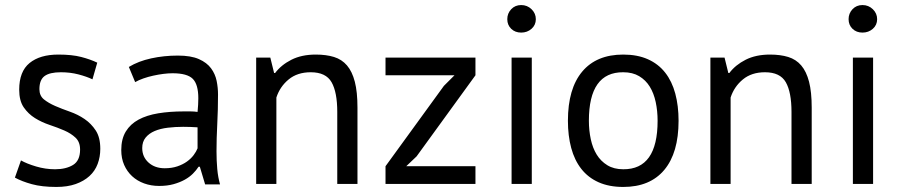

<svg xmlns="http://www.w3.org/2000/svg" viewBox="-20 -728 3570 760"><path d="M297 -136Q297 -166 279 -183Q261 -200 234.5 -211.5Q208 -223 176.5 -233.5Q145 -244 118.5 -260.5Q92 -277 74 -303Q56 -329 56 -373Q56 -445 97 -478.5Q138 -512 211 -512Q265 -512 301.5 -502.5Q338 -493 365 -480L346 -414Q323 -425 290.5 -433.5Q258 -442 221 -442Q177 -442 156.5 -427Q136 -412 136 -375Q136 -349 154 -334.5Q172 -320 198.5 -308.5Q225 -297 256.5 -286Q288 -275 314.5 -257Q341 -239 359 -211.5Q377 -184 377 -139Q377 -107 366.5 -79Q356 -51 334 -31Q312 -11 279.5 0.5Q247 12 203 12Q146 12 106 1Q66 -10 39 -25L63 -93Q86 -80 123 -69Q160 -58 198 -58Q241 -58 269 -75Q297 -92 297 -136Z M490 -463Q528 -486 578.5 -497Q629 -508 684 -508Q736 -508 767.5 -494Q799 -480 815.5 -457.5Q832 -435 837.5 -408Q843 -381 843 -354Q843 -294 840 -237Q837 -180 837 -129Q837 -92 840 -59Q843 -26 851 2H792L771 -68H766Q757 -54 743.5 -40.5Q730 -27 711 -16.5Q692 -6 667 1Q642 8 610 8Q578 8 550.5 -2Q523 -12 503 -30.5Q483 -49 471.5 -75Q460 -101 460 -134Q460 -178 478 -207.5Q496 -237 528.5 -254.5Q561 -272 606.5 -279.5Q652 -287 707 -287Q721 -287 734.5 -287Q748 -287 762 -285Q765 -315 765 -339Q765 -394 743 -416Q721 -438 663 -438Q646 -438 626.5 -435.5Q607 -433 586.5 -428.5Q566 -424 547.5 -417.5Q529 -411 515 -403ZM632 -62Q660 -62 682 -69.5Q704 -77 720 -88.5Q736 -100 746.5 -114Q757 -128 762 -141V-224Q748 -225 733.5 -225.5Q719 -226 705 -226Q674 -226 644.5 -222.5Q615 -219 592.5 -209.5Q570 -200 556.5 -183.5Q543 -167 543 -142Q543 -107 568 -84.5Q593 -62 632 -62Z M1315 0V-285Q1315 -363 1292.5 -402.5Q1270 -442 1210 -442Q1157 -442 1122.5 -413.5Q1088 -385 1074 -342V0H994V-500H1050L1065 -439H1069Q1093 -471 1133.5 -491.5Q1174 -512 1230 -512Q1271 -512 1302 -502.5Q1333 -493 1353.5 -469Q1374 -445 1384.5 -404.5Q1395 -364 1395 -302V0Z M1506 -70 1737 -388 1779 -430H1506V-500H1862V-430L1629 -109L1588 -70H1862V0H1506Z M2005 -500H2085V0H2005ZM1988 -652Q1988 -675 2003.5 -691.5Q2019 -708 2043 -708Q2067 -708 2084 -691.5Q2101 -675 2101 -652Q2101 -629 2084 -614Q2067 -599 2043 -599Q2019 -599 2003.5 -614Q1988 -629 1988 -652Z M2228 -250Q2228 -377 2284.5 -444.5Q2341 -512 2447 -512Q2503 -512 2544.5 -493.5Q2586 -475 2613 -440.5Q2640 -406 2653 -357.5Q2666 -309 2666 -250Q2666 -123 2609.5 -55.5Q2553 12 2447 12Q2391 12 2349.5 -6.5Q2308 -25 2281 -59.5Q2254 -94 2241 -142.5Q2228 -191 2228 -250ZM2311 -250Q2311 -212 2318.5 -177Q2326 -142 2342 -116Q2358 -90 2384 -74Q2410 -58 2447 -58Q2583 -57 2583 -250Q2583 -289 2575.5 -324Q2568 -359 2552 -385Q2536 -411 2510 -426.5Q2484 -442 2447 -442Q2311 -443 2311 -250Z M3113 0V-285Q3113 -363 3090.5 -402.5Q3068 -442 3008 -442Q2955 -442 2920.5 -413.5Q2886 -385 2872 -342V0H2792V-500H2848L2863 -439H2867Q2891 -471 2931.5 -491.5Q2972 -512 3028 -512Q3069 -512 3100 -502.5Q3131 -493 3151.5 -469Q3172 -445 3182.5 -404.5Q3193 -364 3193 -302V0Z M3356 -500H3436V0H3356ZM3339 -652Q3339 -675 3354.5 -691.5Q3370 -708 3394 -708Q3418 -708 3435 -691.5Q3452 -675 3452 -652Q3452 -629 3435 -614Q3418 -599 3394 -599Q3370 -599 3354.5 -614Q3339 -629 3339 -652Z"/></svg>

Font: PTSans
Style: Regular
Weight: 400
Designer: A.Korolkova, O.Umpeleva, V.Yefimov
Foundry: ParaType Ltd
Version: Version 2.003W OFL